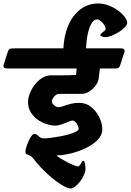

<svg xmlns="http://www.w3.org/2000/svg" viewBox="-94 -901 746 1096"><path d="M-73 -532 -49 -606Q-44 -622 -34 -623.5Q-24 -625 0 -625H268Q271 -697 295.5 -755Q320 -813 364 -847Q408 -881 467 -881Q497 -881 526 -870Q555 -859 579 -841.5Q603 -824 617.5 -805Q632 -786 632 -771Q632 -759 618 -744.5Q604 -730 583.5 -717.5Q563 -705 542.5 -697Q522 -689 509 -689Q499 -689 489 -692Q479 -695 479 -700Q479 -707 486.5 -712.5Q494 -718 501.5 -724Q509 -730 509 -736Q509 -746 501 -758.5Q493 -771 481.5 -780.5Q470 -790 459 -790Q442 -790 428.5 -767.5Q415 -745 407 -707.5Q399 -670 397 -625H595Q623 -625 616 -603L592 -529Q587 -513 577 -511.5Q567 -510 543 -510H476L469 -451Q467 -434 452.5 -413.5Q438 -393 416 -379Q394 -365 371 -365Q360 -365 348 -365Q336 -365 312 -365Q288 -365 242 -365Q228 -365 215 -349.5Q202 -334 202 -322Q202 -311 215 -300Q228 -289 239 -289Q251 -289 268.5 -295.5Q286 -302 308.5 -308Q331 -314 358 -314Q398 -314 427.5 -289.5Q457 -265 473.5 -230Q490 -195 490 -163Q490 -129 462.5 -101.5Q435 -74 393.5 -54.5Q352 -35 307.5 -24.5Q263 -14 228 -14Q236 -6 253.5 4.5Q271 15 291 25.5Q311 36 328 42.5Q345 49 352 49Q357 49 362 41Q367 33 372 25Q377 17 381 17Q389 17 391.5 34.5Q394 52 394 63Q394 78 385.5 97.5Q377 117 363.5 134.5Q350 152 335.5 163.5Q321 175 309 175Q291 175 255.5 153Q220 131 177.5 92.5Q135 54 96 4Q85 -10 74.5 -14Q64 -18 57.5 -21Q51 -24 51 -35Q51 -44 56 -60.5Q61 -77 69 -95Q77 -113 86 -125Q95 -137 102 -137Q111 -137 118 -130.5Q125 -124 134 -117.5Q143 -111 157 -111Q171 -111 194.5 -114Q218 -117 246 -122Q274 -127 298.5 -134Q323 -141 339 -149Q355 -157 355 -166Q355 -175 349.5 -186Q344 -197 336 -205Q328 -213 320 -213Q313 -213 296.5 -206Q280 -199 259.5 -191.5Q239 -184 220 -184Q199 -184 173 -192Q147 -200 122.5 -217Q98 -234 82 -259.5Q66 -285 66 -319Q66 -341 76 -367Q86 -393 104 -417Q122 -441 146.5 -456Q171 -471 199 -471Q223 -471 258.5 -471Q294 -471 340 -473L344 -510H-52Q-80 -510 -73 -532Z"/></svg>

Font: Alkatra
Style: Regular
Weight: 400
Designer: Suman Bhandary
Version: Version 1.100;gftools[0.9.22]